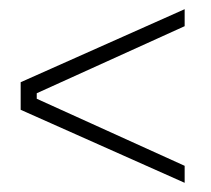

<svg xmlns="http://www.w3.org/2000/svg" viewBox="-20 -559 459 418"><path d="M382 -161 25 -320V-380L382 -539V-502L60 -356V-344L382 -198Z"/></svg>

Font: Phudu Medium
Style: Regular
Weight: 500
Version: Version 1.005;gftools[0.9.23]